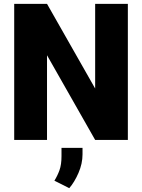

<svg xmlns="http://www.w3.org/2000/svg" viewBox="-20 -731 742 1003"><path d="M647.9 -710.9V0H477.1L225.6 -442.4V0H54.2V-710.9H225.6L477.1 -268.6V-710.9ZM411.1 41.5V75.2Q411.1 124 389.9 172.6Q368.7 221.2 341.8 252L264.2 212.9Q280.3 187 290.8 158Q301.3 128.9 301.3 84.5V41.5Z"/></svg>

Font: Vazirmatn RD Black
Style: Regular
Weight: 900
Designer: Saber Rastikerdar
Foundry: Saber Rastikerdar
Version: Version 32.102